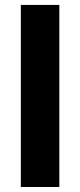

<svg xmlns="http://www.w3.org/2000/svg" viewBox="-20 -747 321 767"><path d="M217 -727.3H63.2V0H217Z"/></svg>

Font: GiG Sans
Style: Bold
Weight: 700
Designer: Andreas Faust
Version: Version 1.100;FEAKit 1.0